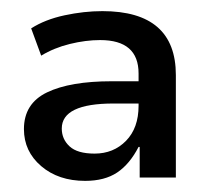

<svg xmlns="http://www.w3.org/2000/svg" viewBox="-20 -734 373 345"><path d="M133 -409Q85 -409 54 -435.5Q23 -462 23 -502Q23 -548 64.5 -568Q106 -588 181 -588H229V-602Q229 -662 160 -662Q134 -662 105.5 -655Q77 -648 54 -634L36 -683Q61 -699 96 -706.5Q131 -714 164 -714Q296 -714 296 -599V-415H231V-470H229Q213 -439 190.5 -424Q168 -409 133 -409ZM150 -458Q184 -458 206.5 -481Q229 -504 229 -544V-548H184Q91 -548 91 -503Q91 -484 105 -471Q119 -458 150 -458Z"/></svg>

Font: Mulish SemiBold
Style: Regular
Weight: 600
Designer: Vernon Adams
Foundry: Vernon Adams
Version: Version 3.603; ttfautohint (v1.8.3)